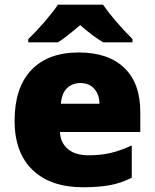

<svg xmlns="http://www.w3.org/2000/svg" viewBox="-20 -786 658 816"><path d="M333 9.8Q194.8 9.8 118.4 -63.7Q42 -137.2 42 -272.9Q42 -413.1 112.8 -488Q183.6 -563 314.9 -563Q439.9 -563 508.1 -497.8Q576.2 -432.6 576.2 -310.1V-225.1H234.9Q236.8 -178.7 268.8 -152.3Q300.8 -126 356 -126Q406.2 -126 448.5 -135.5Q490.7 -145 540 -168V-30.8Q495.1 -7.8 447.3 1Q399.4 9.8 333 9.8ZM321.8 -433.1Q288.1 -433.1 265.4 -411.9Q242.7 -390.6 238.8 -345.2H402.8Q401.9 -385.3 380.1 -409.2Q358.4 -433.1 321.8 -433.1ZM418.9 -606Q377.9 -629.4 320.8 -679.2Q259.8 -627 226.1 -606H100.1V-620.1Q133.8 -651.9 170.7 -694.8Q207.5 -737.8 226.1 -766.1H418Q463.9 -699.2 543 -620.1V-606Z"/></svg>

Font: Open Sans ExtBd
Style: Bold
Weight: 800
Foundry: Ascender Corporation
Version: Version 1.10